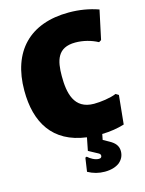

<svg xmlns="http://www.w3.org/2000/svg" viewBox="-128 -734 770 1019"><g transform="rotate(-15 257.0 -225.0)"><path d="M357 -155C246 -155 229 -250 229 -341C229 -426 245 -495 344 -495C386 -495 430 -484 467 -464L480 -472L514 -631C463 -649 409 -658 352 -658C136 -658 17 -532 17 -318C17 -143 91 -17 274 7L260 78L310 105C318 109 322 114 322 120C322 129 317 134 306 134C285 134 261 120 246 106L238 109L227 184C256 200 286 208 319 208C353 208 380 200 400 185C419 169 429 149 429 124C429 93 410 75 385 61L351 42L357 11C403 10 444 3 480 -8L496 -166L480 -176C447 -162 393 -155 357 -155Z"/></g></svg>

Font: Luna Sans Black
Style: Regular
Weight: 900
Designer: Juan Pablo del Peral
Foundry: Huerta Tipografica
Version: Version 2.001; ttfautohint (v1.5)